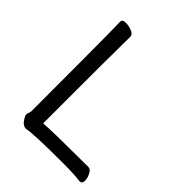

<svg xmlns="http://www.w3.org/2000/svg" viewBox="-205 -826 957 957"><g transform="rotate(45 273.5 -348.0)"><path d="M143 15Q119 15 101 -16Q93 -28 93 -37Q93 -45 96.5 -52Q100 -59 100 -70Q100 -589 97 -695Q97 -711 122 -711Q142 -711 164 -702.5Q186 -694 186 -677Q184 -588 184 -65Q256 -70 402 -70Q482 -70 495 -71Q513 -71 523.5 -49.5Q534 -28 534 -11Q534 11 516 11Q477 5 393 5Q181 5 143 15Z"/></g></svg>

Font: LXGW WenKai Lite Medium
Style: Regular
Weight: 500
Designer: LXGW / Fontworks Inc.
Foundry: LXGW / Fontworks Inc.
Version: Version 1.511; March 25, 2025